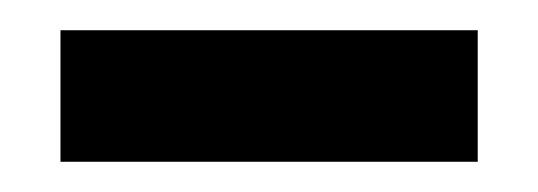

<svg xmlns="http://www.w3.org/2000/svg" viewBox="-20 -698 356 127"><path d="M20 -591V-678H296V-591Z"/></svg>

Font: Bricolage Grotesque 96pt ExtraBold 96pt SemiBold
Style: Regular
Weight: 600
Version: Version 1.001;gftools[0.9.33.dev8+g029e19f]